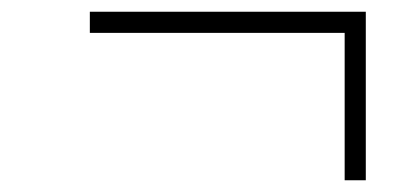

<svg xmlns="http://www.w3.org/2000/svg" viewBox="-20 -483 676 327"><path d="M567 -176V-427H133V-463H603V-176Z"/></svg>

Font: Overpass Thin
Style: Italic
Weight: 250
Italic angle: -10°
Designer: Delve Withrington, Dave Bailey, Thomas Jockin
Foundry: Delve Fonts LLC
Version: Version 4.000